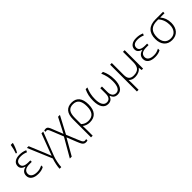

<svg xmlns="http://www.w3.org/2000/svg" viewBox="246 -2237 3908 3908"><g transform="rotate(-45 2200.5 -283.0)"><path d="M328.1 -301.8V-259.8H259.8Q177.2 -259.8 137.2 -229.2Q97.2 -198.7 97.2 -144Q97.2 -92.8 139.6 -63.5Q182.1 -34.2 258.8 -34.2Q295.9 -34.2 327.1 -41Q358.4 -47.9 412.1 -73.2V-27.8Q346.2 9.8 254.9 9.8Q156.2 9.8 101.1 -29.8Q45.9 -69.3 45.9 -140.1Q45.9 -249.5 167 -278.8V-283.2Q62 -314 62 -399.9Q62 -464.8 112.3 -502.9Q162.6 -541 250 -541Q296.9 -541 335.2 -533.4Q373.5 -525.9 416 -507.8L397.9 -466.8Q325.7 -498 250 -498Q180.7 -498 146.7 -472.2Q112.8 -446.3 112.8 -398.9Q112.8 -301.8 272 -301.8ZM220.2 -613.8Q234.4 -650.4 248 -703.6Q261.7 -756.8 268.6 -806.2H326.7V-797.9Q317.9 -760.3 295.9 -704.6Q273.9 -648.9 248.5 -606H220.2Z M677.2 240.2H628.9Q628.9 195.3 643.6 123.8Q658.2 52.2 679.2 -5.9L458 -530.8H508.3L639.2 -215.8L700.2 -63H703.1L745.1 -179.2L877.9 -530.8H928.2L731 -22.9Q709.5 33.7 694.6 108.4Q679.7 183.1 677.2 240.2Z M1002.9 -538.1Q1022.5 -538.1 1036.1 -531Q1049.8 -523.9 1060.5 -509.8Q1071.3 -495.6 1081.1 -472.2Q1090.8 -448.7 1187 -206.1L1355 -530.8H1409.2L1210.9 -157.2L1305.2 73.2Q1331.5 138.7 1343.8 160.2Q1356 181.6 1368.7 190.9Q1381.3 200.2 1398.9 200.2Q1419.4 200.2 1438 195.8V232.9Q1419.9 240.2 1391.1 240.2Q1362.8 240.2 1343 228.3Q1323.2 216.3 1306.9 190.7Q1290.5 165 1263.2 96.2L1180.2 -112.8L978 240.2H923.3L1156.2 -163.1L1044.9 -438Q1031.7 -470.7 1019 -484.9Q1006.3 -499 989.3 -499Q975.1 -499 957 -495.1V-529.8Q979.5 -538.1 1002.9 -538.1Z M1973.1 -267.1Q1973.1 -130.9 1912.4 -60.5Q1851.6 9.8 1733.4 9.8Q1692.4 9.8 1651.6 -3.2Q1610.8 -16.1 1579.1 -42H1578.1L1579.6 3.9L1581.1 95.2V240.2H1533.2V-276.9Q1533.2 -407.7 1588.9 -474.4Q1644.5 -541 1753.4 -541Q1861.3 -541 1917.2 -471.7Q1973.1 -402.3 1973.1 -267.1ZM1749 -497.1Q1661.6 -497.1 1621.3 -443.1Q1581.1 -389.2 1581.1 -274.9V-92.8Q1614.3 -63 1650.6 -48.1Q1687 -33.2 1734.4 -33.2Q1829.6 -33.2 1876 -90.6Q1922.4 -147.9 1922.4 -267.1Q1922.4 -380.4 1880.6 -438.7Q1838.9 -497.1 1749 -497.1Z M2536.1 9.8Q2481 9.8 2449.7 -15.4Q2418.5 -40.5 2401.4 -86.9H2396.5Q2377.4 -36.6 2345.5 -13.4Q2313.5 9.8 2262.2 9.8Q2180.2 9.8 2134.8 -58.6Q2089.4 -127 2089.4 -254.9Q2089.4 -333.5 2103.5 -398.9Q2117.7 -464.4 2149.4 -530.8H2199.2Q2167 -455.6 2153.6 -390.9Q2140.1 -326.2 2140.1 -252.9Q2140.1 -146 2172.9 -90.1Q2205.6 -34.2 2266.1 -34.2Q2318.4 -34.2 2346.2 -70.6Q2374 -106.9 2374 -175.8V-334H2422.4V-175.8Q2422.4 -109.4 2450.9 -71.8Q2479.5 -34.2 2533.2 -34.2Q2593.8 -34.2 2625 -90.8Q2656.2 -147.5 2656.2 -252.9Q2656.2 -327.6 2642.8 -391.4Q2629.4 -455.1 2597.2 -530.8H2647.5Q2678.2 -466.3 2692.6 -400.6Q2707 -335 2707 -254.9Q2707 -128.9 2662.6 -59.6Q2618.2 9.8 2536.1 9.8Z M2902.3 -530.8V-187Q2902.3 -106.9 2936 -70.6Q2969.7 -34.2 3040 -34.2Q3134.8 -34.2 3179.4 -82Q3224.1 -129.9 3224.1 -237.8V-530.8H3272V0H3231L3222.2 -73.2H3219.2Q3194.8 -35.6 3146 -12.9Q3097.2 9.8 3040 9.8Q2991.7 9.8 2958.3 -3.7Q2924.8 -17.1 2899.9 -44.9Q2902.3 0 2902.3 38.1V240.2H2854V-530.8Z M3689.5 -301.8V-259.8H3621.1Q3538.6 -259.8 3498.5 -229.2Q3458.5 -198.7 3458.5 -144Q3458.5 -92.8 3501 -63.5Q3543.5 -34.2 3620.1 -34.2Q3657.2 -34.2 3688.5 -41Q3719.7 -47.9 3773.4 -73.2V-27.8Q3707.5 9.8 3616.2 9.8Q3517.6 9.8 3462.4 -29.8Q3407.2 -69.3 3407.2 -140.1Q3407.2 -249.5 3528.3 -278.8V-283.2Q3423.3 -314 3423.3 -399.9Q3423.3 -464.8 3473.6 -502.9Q3523.9 -541 3611.3 -541Q3658.2 -541 3696.5 -533.4Q3734.9 -525.9 3777.3 -507.8L3759.3 -466.8Q3687 -498 3611.3 -498Q3542 -498 3508.1 -472.2Q3474.1 -446.3 3474.1 -398.9Q3474.1 -301.8 3633.3 -301.8Z M4338.4 -252.9Q4338.4 -131.3 4276.1 -60.8Q4213.9 9.8 4103.5 9.8Q3995.1 9.8 3933.8 -59.8Q3872.6 -129.4 3872.6 -251Q3872.6 -388.7 3945.6 -459.7Q4018.6 -530.8 4158.7 -530.8H4377.4V-488.8H4253.4Q4338.4 -391.1 4338.4 -252.9ZM3923.3 -251Q3923.3 -148.9 3970.7 -91.6Q4018.1 -34.2 4105.5 -34.2Q4191.9 -34.2 4239.7 -90.8Q4287.6 -147.5 4287.6 -246.1Q4287.6 -391.1 4199.2 -488.8H4160.6Q4040.5 -488.8 3981.9 -430.7Q3923.3 -372.6 3923.3 -251Z"/></g></svg>

Font: JBL Sans
Style: Light
Weight: 300
Version: Version 1.10